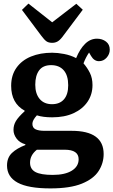

<svg xmlns="http://www.w3.org/2000/svg" viewBox="-20 -817 630 1067"><path d="M260 230Q137 230 78 198Q19 166 19 103Q19 59 46.5 33Q74 7 121 -11V-15Q89 -24 72 -47Q55 -70 55 -95Q55 -122 68.5 -144.5Q82 -167 117 -199V-202Q42 -243 42 -340Q42 -399 71.5 -440.5Q101 -482 152.5 -503Q204 -524 270 -524Q300 -524 336.5 -517Q373 -510 403 -494Q424 -545 453 -573.5Q482 -602 519 -602Q548 -602 569 -586Q590 -570 590 -541Q590 -516 572.5 -496.5Q555 -477 530 -477Q503 -477 486 -506L475 -525Q466 -512 458.5 -497.5Q451 -483 444 -465Q465 -441 479.5 -412Q494 -383 494 -344Q494 -292 466.5 -251.5Q439 -211 389 -188Q339 -165 270 -165Q219 -165 185 -176Q160 -149 160 -129Q160 -107 177.5 -98.5Q195 -90 228 -90H378Q556 -90 556 39Q556 90 528 133.5Q500 177 435 203.5Q370 230 260 230ZM269 -238Q312 -238 335.5 -265Q359 -292 359 -343Q359 -398 334 -426.5Q309 -455 264 -455Q219 -455 197.5 -426Q176 -397 176 -346Q176 -296 200.5 -267Q225 -238 269 -238ZM273 155Q341 155 379 131.5Q417 108 417 68Q417 15 339 15H185Q147 45 147 87Q147 123 177 139Q207 155 273 155ZM270 -579Q250 -579 238 -587.5Q226 -596 209 -619L102 -762L138 -797L270 -693L404 -796L440 -763L326 -611Q312 -593 299 -586Q286 -579 270 -579Z"/></svg>

Font: Literata SemiBold
Style: Regular
Weight: 600
Designer: Latin by Veronika Burian and Jose Scaglione. Greek by Irene Vlachou. Cyrillic by Vera Evstafieva.
Foundry: TypeTogether
Version: Version 3.103; ttfautohint (v1.8.4.7-5d5b);gftools[0.9.29]